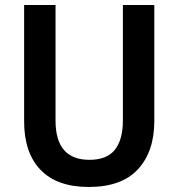

<svg xmlns="http://www.w3.org/2000/svg" viewBox="-20 -734 710 764"><path d="M594 -252Q594 -131 529 -60.5Q464 10 333 10Q207 10 141.5 -58Q76 -126 76 -251V-714H201V-254Q201 -98 336 -98Q405 -98 437 -138Q469 -178 469 -255V-714H594Z"/></svg>

Font: Noto Sans Hebrew SemiCondensed SemiBold
Style: Regular
Weight: 600
Width: 4
Designer: Monotype Design Team
Foundry: Monotype Imaging Inc.
Version: Version 2.004; ttfautohint (v1.8.4.7-5d5b)